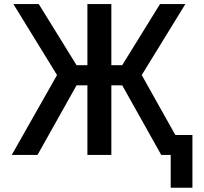

<svg xmlns="http://www.w3.org/2000/svg" viewBox="-20 -751 991 932"><path d="M762.7 1 573.2 -336.9H520.5V1H404.3V-336.9H351.6L162.1 1H37.1L256.8 -386.7L44.9 -731.4H168L351.6 -434.6H404.3V-731.4H520.5V-434.6H573.2L756.8 -731.4H879.9L668 -386.7L831.1 -95.7H914.1V160.2H808.6V1Z"/></svg>

Font: Gen Shin Gothic Medium
Style: Regular
Weight: 500
Designer: [Source Han Sans]
Ryoko NISHIZUKA  (kana & ideographs); Paul D. Hunt (Latin, Greek & Cyrillic); Wenlong ZHANG  (bopomofo
Version: Version 1.002.20150607